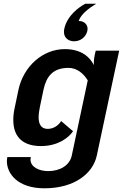

<svg xmlns="http://www.w3.org/2000/svg" viewBox="-20 -770 655 1023"><path d="M375 -550C410 -550 438.3 -574.2 445 -604.2C445.8 -608.3 446.7 -612.5 446.7 -615.8C446.7 -640 428.3 -658.3 399.2 -658.3C411.7 -695.8 456.7 -728.3 492.5 -750H434.2C401.7 -732.5 338.3 -688.3 322.5 -616.7C320.8 -610.8 320.8 -605 320.8 -600C320.8 -565 348.3 -550 375 -550ZM495.8 58.3 615 -500H490L484.2 -475C480.8 -459.2 480 -445.8 480 -435V-423.3C460 -463.3 416.7 -508.3 325 -508.3C209.2 -508.3 105.8 -418.3 78.3 -291.7L59.2 -200C53.3 -174.2 50.8 -151.7 50.8 -130.8C50.8 -35 107.5 8.3 198.3 8.3C287.5 8.3 345 -35 369.2 -70.8L305.8 -125C292.5 -102.5 265.8 -83.3 234.2 -83.3C196.7 -83.3 185.8 -111.7 185.8 -145.8C185.8 -163.3 189.2 -182.5 192.5 -200L211.7 -291.7C226.7 -360.8 260 -408.3 345 -408.3C390.8 -408.3 425.8 -377.5 447.5 -341.7L362.5 58.3C351.7 110.8 300 141.7 236.7 141.7C190 141.7 142.5 120.8 142.5 80C142.5 75.8 143.3 70.8 144.2 66.7H19.2C17.5 74.2 16.7 80.8 16.7 89.2C16.7 154.2 73.3 233.3 216.7 233.3C376.7 233.3 475.8 154.2 495.8 58.3Z"/></svg>

Font: BoonHome
Style: Bold Oblique
Weight: 700
Italic angle: -12°
Designer: Sungsit Sawaiwan
Foundry: Sungsit Sawaiwan
Version: Version 0.2